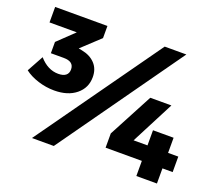

<svg xmlns="http://www.w3.org/2000/svg" viewBox="-118 -863 1157 1025"><g transform="rotate(20 461.0 -350.5)"><path d="M348 -416Q348 -355 301.5 -317Q255 -279 178 -279Q131 -279 85.5 -293.5Q40 -308 9 -332L60 -425Q108 -370 168 -370Q196 -370 210.5 -381.5Q225 -393 225 -415Q225 -460 167 -460H94V-524L186 -612H31V-700H328V-631L225 -535L245 -531Q292 -522 320 -492.5Q348 -463 348 -416ZM653 -701H776L278 0H154ZM674 -418H794L668 -174H747V-260H864V-174H922V-86H864V0H747V-86H541V-167Z"/></g></svg>

Font: Gontserrat
Style: Bold
Weight: 700
Designer: Julieta Ulanovsky
Foundry: Julieta Ulanovsky
Version: Version 6.001